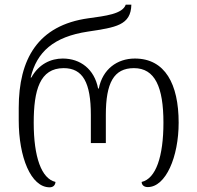

<svg xmlns="http://www.w3.org/2000/svg" viewBox="-20 -791 843 820"><path d="M192 9C207 9 216 0 217 -14C157 -28 124 -120 124 -267C124 -406 150 -500 252 -500C334 -500 368 -438 368 -300V-180H432V-300C432 -437 466 -500 552 -500C642 -500 678 -419 678 -267C678 -123 646 -28 585 -14C585 -1 595 8 611 8C688 8 743 -121 743 -267C743 -432 685 -541 556 -541C480 -541 418 -495 402 -413H399C383 -496 323 -541 248 -541C198 -541 146 -518 114 -460H111C137 -569 209 -634 355 -656C475 -674 539 -683 541 -771H517C503 -731 430 -723 358 -713C141 -683 60 -538 60 -330V-277C60 -120 112 9 192 9Z"/></svg>

Font: Noto Serif Georgian Light
Style: Regular
Weight: 300
Designer: Monotype Design Team, Akaki Razmadze
Foundry: Google LLC
Version: Version 2.003